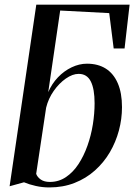

<svg xmlns="http://www.w3.org/2000/svg" viewBox="-20 -790 574 820"><path d="M190.5 10.5Q161 10.5 133 4.2Q105 -2 82.5 -11.5L21 5.5L135 -770H533.5L512 -583H465.5L446.5 -734L237 -745L186 -396.5Q201.5 -432.5 227.5 -459.8Q253.5 -487 286 -502.5Q318.5 -518 351.5 -518Q398.5 -518 431.8 -497Q465 -476 483 -434.5Q501 -393 501 -332.5Q501 -282 487.8 -232.5Q474.5 -183 448.8 -139.2Q423 -95.5 385.2 -61.8Q347.5 -28 298.5 -8.8Q249.5 10.5 190.5 10.5ZM193 -13Q231 -13 261.8 -33.8Q292.5 -54.5 315.2 -89.2Q338 -124 353.5 -167.8Q369 -211.5 376.5 -258.2Q384 -305 384 -349Q384 -410 367.8 -442.2Q351.5 -474.5 316 -474.5Q290 -474.5 261.2 -454.5Q232.5 -434.5 209.5 -401.8Q186.5 -369 177 -330L134.5 -47.5Q139.5 -33.5 154.2 -23.2Q169 -13 193 -13Z"/></svg>

Font: Merriweather 144pt Medium
Style: Italic
Weight: 500
Italic angle: -7.8°
Version: Version 2.101